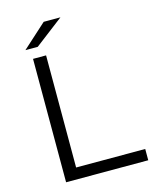

<svg xmlns="http://www.w3.org/2000/svg" viewBox="-128 -967 846 1052"><g transform="rotate(-15 294.5 -440.5)"><path d="M114 -700H188V-64H580V0H114ZM223 -881H318L156 -757H86Z"/></g></svg>

Font: Montserrat-Regular
Style: Regular
Weight: 400
Version: Version 7.200